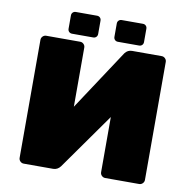

<svg xmlns="http://www.w3.org/2000/svg" viewBox="-91 -944 1032 1035"><g transform="rotate(10 425.0 -427.0)"><path d="M319 -673V-349L537 -680Q552 -700 576 -700H738Q749 -700 757 -692Q765 -684 765 -673V-27Q765 -16 757 -8Q749 0 738 0H552Q541 0 533 -8Q525 -16 525 -27V-329L307 -21Q291 0 267 0H106Q95 0 87 -8Q79 -16 79 -27V-673Q79 -684 87 -692Q95 -700 106 -700H292Q303 -700 311 -692Q319 -684 319 -673ZM380 -831V-758Q380 -748 373.5 -741.5Q367 -735 357 -735H241Q231 -735 224.5 -741.5Q218 -748 218 -758V-831Q218 -841 224.5 -847.5Q231 -854 241 -854H357Q367 -854 373.5 -847.5Q380 -841 380 -831ZM631 -831V-758Q631 -748 624.5 -741.5Q618 -735 608 -735H492Q482 -735 475.5 -741.5Q469 -748 469 -758V-831Q469 -841 475.5 -847.5Q482 -854 492 -854H608Q618 -854 624.5 -847.5Q631 -841 631 -831Z"/></g></svg>

Font: Rubik Mono One
Style: Regular
Weight: 400
Designer: Hubert and Fischer with Elvire Volk Leonovitch (Cyrillic Expansion: Cyreal)
Foundry: Hubert and Fischer with Elvire Volk Leonovitch
Version: Version 2.000